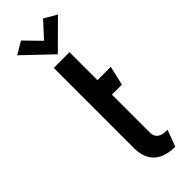

<svg xmlns="http://www.w3.org/2000/svg" viewBox="-303 -933 966 966"><g transform="rotate(-45 179.5 -450.5)"><path d="M314 -75C274 -75 241 -83 241 -132V-398H312L336 -501H241V-700H129V-132C129 -54 162 11 281 13ZM334 -875 267 -914 191 -831 110 -914 44 -875 192 -734Z"/></g></svg>

Font: Advent Pro
Style: Bold
Weight: 700
Designer: Andreas Kalpakidis
Foundry: Andreas Kalpakidis
Version: Version 2.002 2008